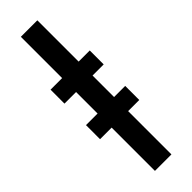

<svg xmlns="http://www.w3.org/2000/svg" viewBox="-330 -806 1013 1013"><g transform="rotate(-45 176.0 -300.0)"><path d="M116.5 -800.5H239.5V-492.5H322.5V-388.5H239.5V-228H322.5V-123H239.5V200H116.5V-123H30V-228H116.5V-388.5H30V-492.5H116.5Z"/></g></svg>

Font: Overused Grotesk SemiBold
Style: Regular
Weight: 610
Version: Version 0.004